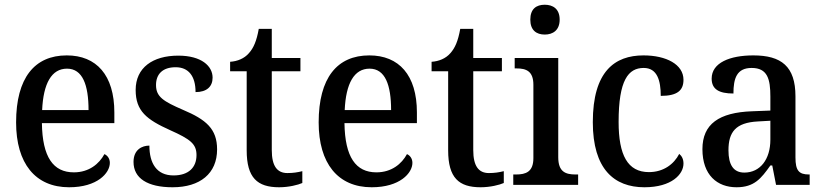

<svg xmlns="http://www.w3.org/2000/svg" viewBox="-20 -781 3476 811"><path d="M272 10C391 10 444 -50 444 -93C444 -112 433 -125 421 -130C399 -89 356 -53 292 -53C205 -53 159 -117 157 -261H463V-306C463 -464 387 -547 262 -547C126 -547 48 -452 48 -264C48 -91 129 10 272 10ZM354 -316H158C163 -429 198 -491 263 -491C329 -491 354 -422 354 -316Z M709 10C825 10 897 -48 897 -150C897 -237 850 -276 753 -317C670 -353 639 -372 639 -422C639 -467 666 -497 722 -497C776 -497 806 -460 806 -392C853 -392 878 -415 878 -453C878 -502 831 -546 733 -546C625 -546 553 -495 553 -401C553 -312 599 -276 699 -231C784 -193 810 -173 810 -126C810 -74 777 -40 713 -40C641 -40 611 -92 611 -166C580 -166 544 -149 544 -97C544 -28 603 10 709 10Z M1159 10C1200 10 1239 0 1257 -8V-58C1237 -53 1218 -50 1194 -50C1151 -50 1128 -79 1128 -147V-480H1249V-536H1128V-659H1073C1064 -608 1051 -578 1031 -556C1012 -534 983 -522 952 -520V-480H1022V-146C1022 -30 1067 10 1159 10Z M1550 10C1669 10 1722 -50 1722 -93C1722 -112 1711 -125 1699 -130C1677 -89 1634 -53 1570 -53C1483 -53 1437 -117 1435 -261H1741V-306C1741 -464 1665 -547 1540 -547C1404 -547 1326 -452 1326 -264C1326 -91 1407 10 1550 10ZM1632 -316H1436C1441 -429 1476 -491 1541 -491C1607 -491 1632 -422 1632 -316Z M2010 10C2051 10 2090 0 2108 -8V-58C2088 -53 2069 -50 2045 -50C2002 -50 1979 -79 1979 -147V-480H2100V-536H1979V-659H1924C1915 -608 1902 -578 1882 -556C1863 -534 1834 -522 1803 -520V-480H1873V-146C1873 -30 1918 10 2010 10Z M2281 -635C2315 -635 2344 -653 2344 -698C2344 -744 2315 -761 2281 -761C2246 -761 2220 -744 2220 -698C2220 -653 2246 -635 2281 -635ZM2148 0H2422V-44H2411C2369 -44 2338 -55 2338 -117V-536H2154V-492H2162C2202 -492 2233 -481 2233 -423V-113C2233 -55 2201 -44 2160 -44H2148Z M2702 10C2817 10 2867 -45 2867 -90C2867 -109 2860 -122 2849 -131C2827 -88 2783 -54 2721 -54C2631 -54 2593 -126 2593 -266C2593 -443 2634 -494 2699 -494C2756 -494 2771 -441 2771 -376C2841 -376 2867 -399 2867 -444C2867 -509 2794 -547 2698 -547C2577 -547 2484 -480 2484 -265C2484 -67 2574 10 2702 10Z M3091 10C3166 10 3195 -27 3234 -82H3242L3258 0H3400V-44H3397C3355 -44 3340 -60 3340 -116V-374C3340 -501 3280 -547 3162 -547C3063 -547 2986 -516 2986 -449C2986 -404 3017 -386 3078 -386C3078 -450 3092 -494 3155 -494C3222 -494 3234 -447 3234 -373V-314L3157 -311C3017 -306 2947 -257 2947 -151C2947 -41 3010 10 3091 10ZM3124 -52C3078 -52 3057 -85 3057 -146C3057 -223 3087 -263 3181 -268L3234 -271V-191C3234 -108 3191 -52 3124 -52Z"/></svg>

Font: Noto Serif Hebrew SemiCondensed Medium
Style: Regular
Weight: 500
Width: 4
Designer: Monotype Design Team
Foundry: Monotype Imaging Inc.
Version: Version 2.004